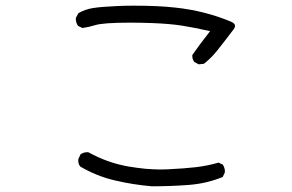

<svg xmlns="http://www.w3.org/2000/svg" viewBox="-20 -674 1040 684"><path d="M817.4 -582Q817.4 -590.3 803.2 -596.7Q710 -635.7 604.5 -647Q545.9 -653.8 455.1 -653.8Q421.9 -653.8 394.5 -652.3Q339.8 -649.9 311 -645.3Q282.2 -640.6 259.3 -627L250.5 -610.8Q250 -608.9 250 -607.4Q250 -592.8 258.3 -581.5L273.9 -574.2Q297.4 -577.6 319.3 -584.5Q348.1 -593.3 444.3 -593.3Q481.9 -593.3 522 -591.8Q585.9 -589.4 629.4 -582.5Q672.4 -575.7 728.5 -563L720.2 -552.2Q691.9 -516.6 665.5 -478.5Q665 -477.1 665 -475.6Q665 -461.9 672.4 -453.1L688 -444.8L706.5 -446.8Q731.9 -466.8 752.4 -492.2Q772.9 -517.6 811.5 -568.4Q817.4 -576.2 817.4 -582ZM780.8 -59.1Q781.2 -61 781.2 -64.9Q781.2 -68.8 779.5 -75Q777.8 -81.1 773.9 -87.4L758.8 -94.7Q719.7 -83.5 679.7 -78.6Q638.2 -73.7 576.7 -70.8Q564.9 -70.3 558.3 -70.3Q551.8 -70.3 544.9 -70.3Q538.1 -70.3 524.7 -71Q511.2 -71.8 497.1 -72.8Q469.2 -75.7 439 -80.6Q364.3 -93.3 295.4 -131.3Q293.5 -131.8 292 -131.8Q277.8 -131.8 267.1 -124.5L259.3 -107.9Q258.8 -105 258.8 -100.8Q258.8 -96.7 260.3 -91.3Q261.7 -85.9 266.1 -80.6Q323.2 -46.9 388.2 -31.5Q453.1 -16.1 521 -10.3Q586.9 -10.3 651.6 -15.1Q716.3 -20 773.4 -43.5Z"/></svg>

Font: NaikaiFont
Style: Light
Weight: 300
Version: Version 1.89